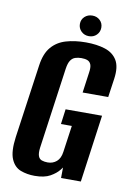

<svg xmlns="http://www.w3.org/2000/svg" viewBox="-83 -770 566 833"><g transform="rotate(10 199.5 -354.0)"><path d="M128.9 10.6Q95.6 10.6 67.3 -0.1Q39 -10.8 25 -43.5Q11 -76.3 19.7 -140.8L65.6 -464.9Q72.9 -517.5 97.5 -546.3Q122 -575.2 160.8 -586.7Q199.6 -598.3 248.5 -598.3Q297.4 -598.3 333.3 -586.6Q369.3 -574.9 386.6 -546Q403.8 -517.1 396.5 -464.9L384.5 -381.6H271.8L284.2 -470.8Q288.1 -495.2 283.3 -507.4Q278.4 -519.6 267.5 -523.7Q256.7 -527.8 241.1 -527.8Q226.2 -527.8 213.8 -523.7Q201.5 -519.6 193.4 -507.4Q185.3 -495.2 181.7 -470.8L131.6 -113.5Q128.7 -89.8 133.1 -77.2Q137.5 -64.6 148.8 -60.5Q160.2 -56.5 174.8 -56.5Q197.5 -56.5 213.9 -70.4Q230.3 -84.4 234.2 -113.5L250.8 -230.6H202.9L211.7 -297H372.3L331.2 0H244L244.5 -46.3Q242.2 -43.4 240 -40.4Q237.8 -37.4 235.9 -35.1Q222.7 -18.2 197.4 -3.8Q172 10.6 128.9 10.6ZM255.9 -627Q235.7 -627 222 -640.3Q208.4 -653.6 208.4 -672.9Q208.4 -692.1 222 -704.9Q235.7 -717.7 255.9 -717.7Q276.2 -717.7 289.5 -704.9Q302.8 -692.1 302.8 -672.9Q302.8 -653.6 289.5 -640.3Q276.2 -627 255.9 -627Z"/></g></svg>

Font: Alumni Sans SC Thin
Style: Italic
Weight: 100
Italic angle: -8°
Designer: Robert E. Leuschke
Foundry: Robert E. Leuschke
Version: Version 1.016